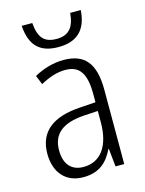

<svg xmlns="http://www.w3.org/2000/svg" viewBox="-115 -816 678 895"><g transform="rotate(-15 224.5 -368.0)"><path d="M364 -746H313C307 -675 278 -645 221 -645C163 -645 136 -673 130 -746H79C86 -650 130 -606 220 -606C311 -606 358 -653 364 -746ZM226 -542C174 -542 124 -526 83 -503L101 -459C143 -482 182 -495 221 -495C287 -495 319 -456 319 -353V-313L244 -308C111 -300 40 -245 40 -139C40 -52 87 10 175 10C254 10 293 -30 321 -87H323L332 0H374V-359C374 -485 328 -542 226 -542ZM319 -271V-217C319 -105 273 -36 188 -36C131 -36 97 -72 97 -140C97 -219 147 -260 251 -267Z"/></g></svg>

Font: Noto Sans Display SemiCondensed Light
Style: Regular
Weight: 300
Width: 4
Designer: Monotype Design Team
Foundry: Monotype Imaging Inc.
Version: Version 1.900